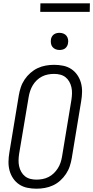

<svg xmlns="http://www.w3.org/2000/svg" viewBox="-20 -1136 565 1164"><path d="M201 8Q173 8 146 2.5Q119 -3 97 -17.5Q75 -32 60 -54Q45 -76 38 -102Q31 -128 31.5 -156Q32 -184 37 -213L94 -558Q98 -582 106 -606.5Q114 -631 129 -653.5Q144 -676 164.5 -694Q185 -712 208.5 -723Q232 -734 257.5 -738.5Q283 -743 308 -743Q336 -743 363 -737.5Q390 -732 412 -717.5Q434 -703 449 -681Q464 -659 471 -633Q478 -607 477.5 -579Q477 -551 472 -522L415 -177Q411 -153 403 -128.5Q395 -104 380 -81.5Q365 -59 345 -41Q325 -23 301 -12Q277 -1 251.5 3.5Q226 8 201 8ZM201 -47Q219 -47 238 -50.5Q257 -54 274.5 -63Q292 -72 306 -85.5Q320 -99 330.5 -115.5Q341 -132 347 -150Q353 -168 356 -186L413 -531Q416 -551 416.5 -570Q417 -589 413 -607Q409 -625 400 -641Q391 -657 377 -668Q363 -679 345 -683.5Q327 -688 308 -688Q290 -688 271 -684.5Q252 -681 234.5 -672Q217 -663 203 -649.5Q189 -636 179 -619.5Q169 -603 163 -585Q157 -567 154 -549L96 -204Q93 -184 92.5 -165Q92 -146 96 -128Q100 -110 109 -94Q118 -78 132 -67Q146 -56 164 -51.5Q182 -47 201 -47ZM341 -833Q328 -833 317 -837.5Q306 -842 298.5 -851Q291 -860 289 -872.5Q287 -885 289 -898Q290 -906 295 -914.5Q300 -923 307.5 -928Q315 -933 323.5 -935Q332 -937 340 -937Q353 -937 364.5 -932.5Q376 -928 383 -919Q390 -910 392.5 -897.5Q395 -885 392 -872Q391 -864 386 -855.5Q381 -847 374 -842Q367 -837 358 -835Q349 -833 341 -833ZM224 -1064 225 -1116H525L524 -1064Z"/></svg>

Font: Iosevka Light
Style: Italic
Weight: 300
Italic angle: -9°
Monospace: yes
Designer: Belleve Invis
Foundry: Belleve Invis
Version: Version 32.5.0; ttfautohint (v1.8.4)